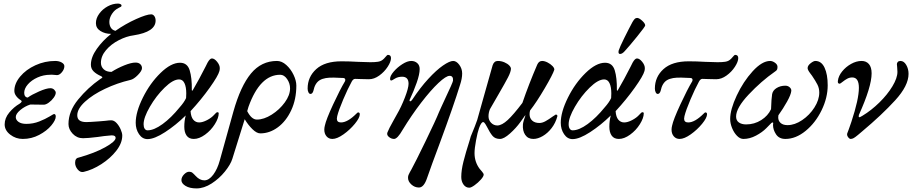

<svg xmlns="http://www.w3.org/2000/svg" viewBox="-20 -761 5088 1071"><path d="M6 -67Q6 -102 31.5 -133Q57 -164 90 -183Q108 -195 96 -202Q81 -211 70.5 -225Q60 -239 60 -254Q60 -295 92.5 -334Q125 -373 177.5 -397Q230 -421 288 -421Q309 -421 324 -412.5Q339 -404 339 -392Q339 -375 325.5 -358.5Q312 -342 298 -342Q292 -342 280 -343.5Q268 -345 261 -344Q223 -344 189.5 -329Q156 -314 135.5 -290.5Q115 -267 115 -243Q115 -231 120.5 -224Q126 -217 135 -217Q157 -233 198 -251Q239 -269 261 -269Q274 -269 282.5 -260.5Q291 -252 291 -244Q291 -232 279.5 -216Q268 -200 252 -188.5Q236 -177 224 -177Q174 -177 149 -178Q118 -168 93 -147Q68 -126 68 -108Q68 -92 83.5 -81Q99 -70 127 -70Q165 -70 199 -83.5Q233 -97 256 -111Q279 -125 281 -125Q291 -125 291 -111Q291 -91 266 -61Q241 -31 198.5 -8.5Q156 14 107 14Q68 14 37 -10Q6 -34 6 -67Z M399 147Q399 121 419 118Q508 93 566.5 60.5Q625 28 625 8Q625 -6 603 -6Q595 -6 561 -2Q537 2 525 3Q469 10 443 10Q409 10 385.5 -15Q362 -40 362 -69Q362 -140 416 -206Q470 -272 539 -320Q541 -322 546 -324.5Q551 -327 551 -330Q551 -332 544 -336Q517 -348 502 -363Q487 -378 487 -400Q487 -442 520 -488.5Q553 -535 600 -572Q566 -572 540.5 -588Q515 -604 515 -632Q515 -659 533.5 -684.5Q552 -710 580.5 -725.5Q609 -741 638 -741Q646 -741 652 -738Q658 -735 658 -730Q658 -726 654.5 -723.5Q651 -721 642 -717Q619 -706 604.5 -683.5Q590 -661 590 -639Q590 -620 598.5 -606.5Q607 -593 624 -589Q680 -628 739 -654.5Q798 -681 823 -681Q834 -681 841 -671Q848 -661 848 -646Q848 -583 726 -564Q686 -559 643 -537Q600 -515 571.5 -481.5Q543 -448 543 -411Q543 -389 558.5 -374.5Q574 -360 602 -360Q635 -381 673.5 -396.5Q712 -412 736 -412Q753 -412 762.5 -403Q772 -394 772 -381Q772 -366 749 -342.5Q726 -319 707 -315Q634 -298 565.5 -265.5Q497 -233 454 -193.5Q411 -154 411 -118Q411 -98 424 -89Q437 -80 462 -80Q478 -80 532 -84L567 -87Q590 -90 600 -90Q616 -90 630 -75Q644 -60 653 -39.5Q662 -19 662 -5Q662 37 629 79.5Q596 122 545.5 154.5Q495 187 446 198Q428 202 413.5 184.5Q399 167 399 147Z M737 -76Q737 -136 777 -216.5Q817 -297 875.5 -354Q934 -411 984 -411Q1025 -411 1038 -369Q1051 -327 1050 -259Q1050 -255 1052 -255Q1054 -255 1056 -259Q1090 -317 1127 -390L1138 -412Q1151 -435 1162 -435Q1176 -435 1191 -416.5Q1206 -398 1206 -381Q1206 -373 1204 -365Q1197 -338 1150 -272Q1103 -206 1043 -141Q1045 -109 1058 -93.5Q1071 -78 1091 -78Q1110 -78 1135 -91Q1160 -104 1175 -121Q1187 -135 1192 -135Q1200 -135 1200 -129Q1200 -103 1178.5 -68.5Q1157 -34 1124 -10Q1091 14 1061 14Q1034 14 1021 -4.5Q1008 -23 1008 -54Q1008 -87 1016 -117Q961 -63 901 -24Q841 15 803 15Q774 15 755.5 -12.5Q737 -40 737 -76ZM982 -162Q1007 -190 1018 -214Q1019 -223 1019 -240Q1019 -276 1009 -297Q999 -318 979 -318Q945 -318 898 -272Q851 -226 816 -165.5Q781 -105 781 -68Q781 -52 787 -43Q793 -34 803 -34Q839 -34 887 -69Q935 -104 982 -162Z M1633 -284Q1633 -207 1604.5 -146Q1576 -85 1530 -51Q1484 -17 1432 -17Q1412 -17 1388 -40.5Q1364 -64 1345 -96L1276 125Q1266 157 1234.5 196Q1203 235 1160.5 262.5Q1118 290 1076 290Q1038 290 1015 276Q992 262 992 244Q992 227 1006.5 212Q1021 197 1035 197Q1046 197 1053 202.5Q1060 208 1072 221Q1094 245 1120 245Q1146 245 1169.5 213.5Q1193 182 1206 134L1282 -139Q1322 -281 1380 -351Q1438 -421 1525 -421Q1552 -421 1577 -398.5Q1602 -376 1617.5 -343.5Q1633 -311 1633 -284ZM1598 -268Q1598 -296 1581.5 -320Q1565 -344 1543 -344Q1430 -344 1366 -165L1359 -141Q1383 -94 1413 -94Q1452 -94 1495.5 -121.5Q1539 -149 1568.5 -189.5Q1598 -230 1598 -268Z M1789 -38Q1789 -48 1792 -60Q1799 -94 1838 -178Q1877 -262 1904 -307Q1906 -310 1906 -316Q1906 -320 1903 -323Q1900 -326 1895 -326L1845 -328Q1791 -330 1764 -314Q1737 -298 1728 -254Q1726 -247 1722 -242Q1718 -237 1712 -237Q1705 -237 1700.5 -246Q1696 -255 1696 -267Q1696 -332 1744 -375.5Q1792 -419 1885 -419Q1927 -419 1978 -416L2046 -414Q2072 -414 2088 -416.5Q2104 -419 2114 -427Q2121 -432 2130.5 -443.5Q2140 -455 2143 -455Q2161 -455 2161 -437Q2161 -417 2142.5 -388.5Q2124 -360 2095.5 -339.5Q2067 -319 2038 -319L1993 -320Q1980 -321 1961 -321Q1950 -321 1942 -306Q1920 -266 1894.5 -206Q1869 -146 1861 -113Q1859 -103 1859 -99Q1859 -78 1882 -78Q1919 -78 1968 -127Q1975 -134 1977 -134Q1987 -134 1987 -124Q1987 -104 1959.5 -70.5Q1932 -37 1896 -11.5Q1860 14 1834 14Q1814 14 1801.5 -0.5Q1789 -15 1789 -38Z M2256 231Q2256 222 2258.5 215.5Q2261 209 2266 200Q2271 191 2275 184Q2296 146 2354 26.5Q2412 -93 2429 -136Q2434 -148 2442 -165Q2450 -182 2460 -204Q2506 -301 2507 -311Q2509 -338 2488 -338Q2468 -338 2425.5 -298Q2383 -258 2329.5 -188.5Q2276 -119 2226 -37Q2197 14 2178 14Q2163 14 2149.5 3Q2136 -8 2141 -22Q2149 -43 2174 -87Q2188 -111 2194 -123Q2218 -164 2238.5 -217Q2259 -270 2259 -294Q2259 -333 2223 -333Q2200 -333 2183 -322.5Q2166 -312 2164 -312Q2159 -312 2157.5 -314Q2156 -316 2156 -322Q2156 -338 2176 -361.5Q2196 -385 2224 -403Q2252 -421 2274 -421Q2294 -421 2307.5 -409Q2321 -397 2321 -376Q2321 -347 2304.5 -300Q2288 -253 2265 -204Q2264 -200 2265 -198Q2266 -196 2268 -196Q2274 -196 2281 -207Q2324 -272 2369 -321Q2414 -370 2451 -395.5Q2488 -421 2508 -421Q2526 -421 2542 -399.5Q2558 -378 2558 -351Q2558 -323 2546 -287Q2511 -173 2433 38Q2385 166 2363 230Q2345 285 2317 285Q2293 285 2274.5 268Q2256 251 2256 231Z M2553 226Q2553 189 2565 141Q2577 93 2600 21L2606 0L2617 -27Q2620 -34 2628.5 -55.5Q2637 -77 2642 -92L2674 -206Q2725 -389 2728 -397Q2736 -421 2757 -421Q2776 -421 2793.5 -413.5Q2811 -406 2821 -395.5Q2831 -385 2830 -376Q2829 -359 2813.5 -329Q2798 -299 2762 -237L2713 -152Q2705 -133 2705 -112Q2705 -91 2719.5 -76Q2734 -61 2755 -61Q2780 -62 2812 -91.5Q2844 -121 2894 -187Q2930 -292 2977 -401Q2986 -421 3004 -421Q3018 -421 3034.5 -412.5Q3051 -404 3062 -392.5Q3073 -381 3072 -372Q3064 -346 3018.5 -268.5Q2973 -191 2937 -145Q2934 -135 2934 -124Q2934 -102 2948.5 -88.5Q2963 -75 2989 -75Q3005 -75 3023 -85Q3041 -95 3063 -111Q3067 -113 3073 -117.5Q3079 -122 3081 -122Q3085 -122 3087.5 -119Q3090 -116 3089 -112Q3079 -75 3057 -46.5Q3035 -18 3007.5 -2Q2980 14 2955 14Q2925 14 2909.5 -9Q2894 -32 2897 -68Q2899 -85 2911 -117H2909Q2907 -114 2883 -80.5Q2859 -47 2825 -16.5Q2791 14 2769 14Q2742 14 2727.5 -3Q2713 -20 2695 -56Q2694 -58 2687.5 -69Q2681 -80 2675 -80Q2664 -80 2652 -46Q2644 -24 2635.5 21.5Q2627 67 2627 93Q2627 142 2655 180Q2660 186 2669 196.5Q2678 207 2678 213Q2678 223 2662.5 240.5Q2647 258 2627.5 272Q2608 286 2598 286Q2578 286 2565.5 268.5Q2553 251 2553 226Z M3108 -76Q3108 -136 3148 -216.5Q3188 -297 3246.5 -354Q3305 -411 3355 -411Q3396 -411 3409 -369Q3422 -327 3421 -259Q3421 -255 3423 -255Q3425 -255 3427 -259Q3461 -317 3498 -390L3509 -412Q3522 -435 3533 -435Q3547 -435 3562 -416.5Q3577 -398 3577 -381Q3577 -373 3575 -365Q3568 -338 3521 -272Q3474 -206 3414 -141Q3416 -109 3429 -93.5Q3442 -78 3462 -78Q3481 -78 3506 -91Q3531 -104 3546 -121Q3558 -135 3563 -135Q3571 -135 3571 -129Q3571 -103 3549.5 -68.5Q3528 -34 3495 -10Q3462 14 3432 14Q3405 14 3392 -4.5Q3379 -23 3379 -54Q3379 -87 3387 -117Q3332 -63 3272 -24Q3212 15 3174 15Q3145 15 3126.5 -12.5Q3108 -40 3108 -76ZM3353 -162Q3378 -190 3389 -214Q3390 -223 3390 -240Q3390 -276 3380 -297Q3370 -318 3350 -318Q3316 -318 3269 -272Q3222 -226 3187 -165.5Q3152 -105 3152 -68Q3152 -52 3158 -43Q3164 -34 3174 -34Q3210 -34 3258 -69Q3306 -104 3353 -162ZM3430 -471Q3430 -477 3431 -479Q3436 -496 3462.5 -549.5Q3489 -603 3508 -638Q3515 -650 3520.5 -655.5Q3526 -661 3534 -661Q3545 -661 3562 -645.5Q3579 -630 3579 -619Q3579 -613 3534.5 -558Q3490 -503 3465 -476Q3451 -460 3439 -460Q3430 -460 3430 -471Z M3726 -38Q3726 -48 3729 -60Q3736 -94 3775 -178Q3814 -262 3841 -307Q3843 -310 3843 -316Q3843 -320 3840 -323Q3837 -326 3832 -326L3782 -328Q3728 -330 3701 -314Q3674 -298 3665 -254Q3663 -247 3659 -242Q3655 -237 3649 -237Q3642 -237 3637.5 -246Q3633 -255 3633 -267Q3633 -332 3681 -375.5Q3729 -419 3822 -419Q3864 -419 3915 -416L3983 -414Q4009 -414 4025 -416.5Q4041 -419 4051 -427Q4058 -432 4067.5 -443.5Q4077 -455 4080 -455Q4098 -455 4098 -437Q4098 -417 4079.5 -388.5Q4061 -360 4032.5 -339.5Q4004 -319 3975 -319L3930 -320Q3917 -321 3898 -321Q3887 -321 3879 -306Q3857 -266 3831.5 -206Q3806 -146 3798 -113Q3796 -103 3796 -99Q3796 -78 3819 -78Q3856 -78 3905 -127Q3912 -134 3914 -134Q3924 -134 3924 -124Q3924 -104 3896.5 -70.5Q3869 -37 3833 -11.5Q3797 14 3771 14Q3751 14 3738.5 -0.5Q3726 -15 3726 -38Z M4053 -97Q4053 -150 4089.5 -228Q4126 -306 4178.5 -363.5Q4231 -421 4276 -421Q4289 -421 4303 -411Q4317 -401 4317 -388Q4317 -379 4314.5 -373Q4312 -367 4302 -361Q4226 -308 4156 -233.5Q4086 -159 4086 -111Q4086 -89 4101.5 -78Q4117 -67 4142 -67Q4188 -67 4226 -91Q4264 -115 4281 -152Q4283 -212 4287 -236Q4291 -257 4312 -270Q4333 -283 4361 -283Q4375 -283 4385 -274Q4395 -265 4394 -254Q4392 -233 4370.5 -194.5Q4349 -156 4322 -118Q4321 -114 4321 -106Q4321 -87 4334.5 -75Q4348 -63 4373 -63Q4413 -63 4454.5 -91Q4496 -119 4523 -161.5Q4550 -204 4550 -245Q4550 -269 4539.5 -289.5Q4529 -310 4510 -338Q4507 -342 4499.5 -352Q4492 -362 4488.5 -369Q4485 -376 4485 -381Q4485 -395 4501.5 -408Q4518 -421 4528 -421Q4562 -421 4579.5 -383.5Q4597 -346 4597 -285Q4597 -216 4563 -146Q4529 -76 4474 -31Q4419 14 4361 14Q4326 14 4309 -11.5Q4292 -37 4292 -64L4293 -73V-74Q4293 -78 4290 -78Q4286 -78 4282 -74Q4278 -70 4255 -46.5Q4232 -23 4197 -4.5Q4162 14 4127 14Q4108 14 4091 -3.5Q4074 -21 4063.5 -47Q4053 -73 4053 -97Z M4706 -17 4714 -38Q4717 -46 4720.5 -56.5Q4724 -67 4729 -81Q4771 -208 4771 -271Q4771 -329 4734 -329Q4719 -329 4706 -322Q4693 -315 4680 -304.5Q4667 -294 4664 -294Q4651 -294 4654 -311Q4657 -337 4677.5 -362.5Q4698 -388 4727.5 -404.5Q4757 -421 4786 -421Q4812 -421 4827 -403.5Q4842 -386 4842 -352Q4842 -277 4771 -120Q4770 -116 4770 -111.5Q4770 -107 4773 -107Q4776 -107 4781.5 -110Q4787 -113 4792 -116Q4840 -145 4885 -189Q4930 -233 4958 -279.5Q4986 -326 4986 -360Q4986 -374 4984.5 -386.5Q4983 -399 4983 -403Q4983 -410 4988 -415.5Q4993 -421 5003 -421Q5022 -421 5035 -399Q5048 -377 5048 -349Q5048 -283 4973.5 -201.5Q4899 -120 4788 -27Q4781 -21 4765.5 -8Q4750 5 4741.5 9.5Q4733 14 4725 14Q4718 14 4710.5 3.5Q4703 -7 4706 -17Z"/></svg>

Font: EB Garamond Medium
Style: Italic
Weight: 500
Italic angle: -17.2°
Designer: Georg Duffner and Octavio Pardo
Foundry: Georg Duffner
Version: Version 1.000